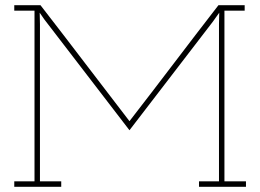

<svg xmlns="http://www.w3.org/2000/svg" viewBox="-20 -720 1003 740"><path d="M216 0V-21H134V-627Q134 -638 133.5 -649Q133 -660 133 -671Q139 -662 142 -658Q145 -654 151 -645L479 -218L800 -636Q808 -647 812.5 -653.5Q817 -660 825 -671Q825 -657 824.5 -649.5Q824 -642 824 -627V-21H747V0H928V-21H845V-679H923V-700H822Q736 -589 650.5 -476.5Q565 -364 479 -253Q411 -341 318.5 -462.5Q226 -584 136 -700H35V-679H113V-21H35V0Z"/></svg>

Font: Josefin Slab Thin ExtraLight
Style: Regular
Weight: 250
Version: Version 2.000